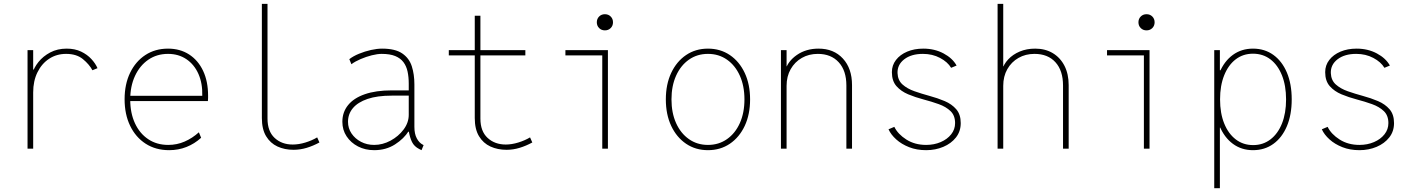

<svg xmlns="http://www.w3.org/2000/svg" viewBox="-20 -772 7352 997"><path d="M123 0V-511.7H152.3V-411.1H169.9L147.5 -388.7Q155.3 -419.4 179.4 -449.7Q203.6 -480 241 -499.8Q278.3 -519.5 326.2 -519.5Q368.7 -519.5 400.9 -504.2Q433.1 -488.8 454.6 -465.3Q476.1 -441.9 486.3 -418L460 -407.2Q443.4 -438 410.4 -465.1Q377.4 -492.2 323.2 -492.2Q273.9 -492.2 235.4 -467Q196.8 -441.9 174.6 -396.7Q152.3 -351.6 152.3 -292V0Z M858.4 7.8Q788.6 7.8 736.6 -25.6Q684.6 -59.1 655.8 -118.7Q627 -178.2 627 -256.8Q627 -334.5 655.5 -393.8Q684.1 -453.1 734.9 -486.3Q785.6 -519.5 852.5 -519.5Q915 -519.5 961.9 -489.3Q1008.8 -459 1034.7 -404.1Q1060.5 -349.1 1060.5 -275.4Q1060.5 -273.4 1060.5 -263.7Q1060.5 -253.9 1059.6 -247.1H650.4V-274.4H1030.3Q1032.2 -338.9 1010.5 -387.9Q988.8 -437 948 -464.6Q907.2 -492.2 852.5 -492.2Q794.4 -492.2 750.2 -461.9Q706.1 -431.6 681.2 -378.2Q656.2 -324.7 656.2 -254.9Q656.2 -185.1 680.7 -132.1Q705.1 -79.1 749.5 -49.3Q793.9 -19.5 853.5 -19.5Q898.9 -19.5 938.7 -36.9Q978.5 -54.2 1012.7 -85L1024.4 -56.6Q990.2 -25.4 948.2 -8.8Q906.2 7.8 858.4 7.8Z M1503.9 5.9Q1458 5.9 1420.9 -11.2Q1383.8 -28.3 1361.8 -64.7Q1339.8 -101.1 1339.8 -159.2V-752H1369.1V-156.2Q1369.1 -90.3 1406 -55.9Q1442.9 -21.5 1500 -21.5Q1531.7 -21.5 1565.9 -32Q1600.1 -42.5 1627 -58.6L1638.7 -32.2Q1606.4 -14.6 1572.8 -4.4Q1539.1 5.9 1503.9 5.9Z M1922.9 7.8Q1876.5 7.8 1839.1 -11.5Q1801.8 -30.8 1779.8 -64Q1757.8 -97.2 1757.8 -139.6Q1757.8 -189.5 1787.4 -226.1Q1816.9 -262.7 1874.3 -282.7Q1931.6 -302.7 2014.6 -302.7H2114.3V-275.4H2013.7Q1939 -275.4 1888.7 -258.3Q1838.4 -241.2 1812.7 -210.7Q1787.1 -180.2 1787.1 -139.6Q1787.1 -106 1805.4 -78.9Q1823.7 -51.8 1854.5 -35.6Q1885.3 -19.5 1922.9 -19.5Q1966.8 -19.5 2008.1 -41.7Q2049.3 -64 2075.9 -99.6Q2102.5 -135.3 2102.5 -175.8V-269.5V-274.4V-337.9Q2102.5 -372.1 2096.4 -400.4Q2090.3 -428.7 2075 -449.2Q2059.6 -469.7 2032.2 -481Q2004.9 -492.2 1961.9 -492.2Q1939.9 -492.2 1910.6 -484.9Q1881.3 -477.5 1852.8 -465.3Q1824.2 -453.1 1804.7 -438.5L1793.9 -464.8Q1814 -480.5 1844.2 -492.9Q1874.5 -505.4 1906.5 -512.5Q1938.5 -519.5 1963.9 -519.5Q2032.2 -519.5 2068.6 -494.6Q2105 -469.7 2118.4 -427.7Q2131.8 -385.7 2131.8 -334V-113.3Q2131.8 -76.7 2144.3 -53.5Q2156.7 -30.3 2175.8 -20.5L2179.7 -18.6L2168.9 7.8L2157.2 2Q2130.9 -11.2 2119.4 -34.7Q2107.9 -58.1 2102.5 -91.8L2106.4 -87.9H2094.7L2102.5 -91.8Q2077.6 -51.8 2031 -22Q1984.4 7.8 1922.9 7.8Z M2610.4 5.9Q2564 5.9 2526.6 -11.2Q2489.3 -28.3 2467.3 -64.7Q2445.3 -101.1 2445.3 -159.2V-690.4H2474.6V-156.2Q2474.6 -90.3 2512 -55.9Q2549.3 -21.5 2606.4 -21.5Q2637.2 -21.5 2671.4 -32Q2705.6 -42.5 2732.4 -58.6L2744.1 -32.2Q2711.9 -14.6 2678.5 -4.4Q2645 5.9 2610.4 5.9ZM2310.5 -484.4V-511.7H2708V-484.4Z M3107.4 0V-511.7H3136.7V0ZM2916 -484.4V-511.7H3136.7V-484.4ZM3121.1 -614.3Q3103 -614.3 3091.1 -626.2Q3079.1 -638.2 3079.1 -656.2Q3079.1 -674.3 3091.1 -686.3Q3103 -698.2 3121.1 -698.2Q3139.2 -698.2 3151.1 -686.3Q3163.1 -674.3 3163.1 -656.2Q3163.1 -638.2 3151.1 -626.2Q3139.2 -614.3 3121.1 -614.3Z M3656.2 7.8Q3591.8 7.8 3542.5 -25.6Q3493.2 -59.1 3465.3 -118.4Q3437.5 -177.7 3437.5 -255.9Q3437.5 -334 3465.3 -393.3Q3493.2 -452.6 3542.5 -486.1Q3591.8 -519.5 3656.2 -519.5Q3720.7 -519.5 3770 -486.1Q3819.3 -452.6 3847.2 -393.3Q3875 -334 3875 -255.9Q3875 -177.7 3847.2 -118.4Q3819.3 -59.1 3770 -25.6Q3720.7 7.8 3656.2 7.8ZM3656.2 -19.5Q3712.4 -19.5 3755.1 -49.6Q3797.9 -79.6 3821.8 -132.8Q3845.7 -186 3845.7 -255.9Q3845.7 -325.7 3821.8 -378.9Q3797.9 -432.1 3755.1 -462.2Q3712.4 -492.2 3656.2 -492.2Q3600.1 -492.2 3557.4 -462.2Q3514.6 -432.1 3490.7 -378.9Q3466.8 -325.7 3466.8 -255.9Q3466.8 -186 3490.7 -132.8Q3514.6 -79.6 3557.4 -49.6Q3600.1 -19.5 3656.2 -19.5Z M4035.2 0V-511.7H4064.5V-427.7H4079.1L4057.6 -406.2Q4070.8 -454.1 4118.2 -486.8Q4165.5 -519.5 4230.5 -519.5Q4309.6 -519.5 4356.9 -468Q4404.3 -416.5 4404.3 -330.1V0H4375V-328.1Q4375 -405.3 4335.2 -448.7Q4295.4 -492.2 4226.6 -492.2Q4180.2 -492.2 4143.6 -471.2Q4106.9 -450.2 4085.7 -412.8Q4064.5 -375.5 4064.5 -326.2V0Z M4789.1 7.8Q4740.2 7.8 4700.7 -7.8Q4661.1 -23.4 4633.8 -48.1Q4606.4 -72.8 4593.8 -100.6L4624 -113.3Q4642.6 -75.2 4686.5 -47.4Q4730.5 -19.5 4789.1 -19.5Q4830.6 -19.5 4864.7 -34.2Q4898.9 -48.8 4919.2 -74.5Q4939.5 -100.1 4939.5 -132.8Q4939.5 -172.4 4915.8 -195.1Q4892.1 -217.8 4854.7 -231.2Q4817.4 -244.6 4775.4 -255.6Q4733.4 -266.6 4696 -282.2Q4658.7 -297.9 4635 -324.7Q4611.3 -351.6 4611.3 -397.5Q4611.3 -433.1 4632.6 -460.7Q4653.8 -488.3 4690.7 -503.9Q4727.5 -519.5 4774.4 -519.5Q4833 -519.5 4879.6 -494.6Q4926.3 -469.7 4947.3 -431.6L4918.9 -419.9Q4900.9 -450.2 4861.3 -471.2Q4821.8 -492.2 4772.5 -492.2Q4711.9 -492.2 4675.5 -464.1Q4639.2 -436 4640.6 -392.6Q4642.1 -355 4666.5 -333.3Q4690.9 -311.5 4728.3 -298.3Q4765.6 -285.2 4807.1 -273.9Q4848.6 -262.7 4885.5 -247.1Q4922.4 -231.4 4945.6 -204.6Q4968.8 -177.7 4968.8 -132.8Q4968.8 -89.8 4944.1 -58.3Q4919.4 -26.9 4878.4 -9.5Q4837.4 7.8 4789.1 7.8Z M5160.2 0V-752H5189.5V-427.7H5204.1L5182.6 -406.2Q5191.4 -438 5215.3 -463.6Q5239.3 -489.3 5275.1 -504.4Q5311 -519.5 5355.5 -519.5Q5407.7 -519.5 5446.8 -496.1Q5485.8 -472.7 5507.6 -430.2Q5529.3 -387.7 5529.3 -330.1V0H5500V-328.1Q5500 -405.3 5460.7 -448.7Q5421.4 -492.2 5351.6 -492.2Q5305.2 -492.2 5268.6 -471.2Q5231.9 -450.2 5210.7 -412.8Q5189.5 -375.5 5189.5 -326.2V0Z M5919.9 0V-511.7H5949.2V0ZM5728.5 -484.4V-511.7H5949.2V-484.4ZM5933.6 -614.3Q5915.5 -614.3 5903.6 -626.2Q5891.6 -638.2 5891.6 -656.2Q5891.6 -674.3 5903.6 -686.3Q5915.5 -698.2 5933.6 -698.2Q5951.7 -698.2 5963.6 -686.3Q5975.6 -674.3 5975.6 -656.2Q5975.6 -638.2 5963.6 -626.2Q5951.7 -614.3 5933.6 -614.3Z M6285.2 205.1V-511.7H6314.5V-407.2H6328.1L6310.5 -365.2V-161.1L6326.2 -109.4H6314.5V205.1ZM6486.3 7.8Q6426.8 7.8 6382.1 -25.1Q6337.4 -58.1 6312.7 -117.7Q6288.1 -177.2 6288.1 -257.8Q6288.1 -336.9 6312.7 -395.8Q6337.4 -454.6 6382.1 -487.1Q6426.8 -519.5 6486.3 -519.5Q6546.9 -519.5 6592 -487.1Q6637.2 -454.6 6662.4 -395.3Q6687.5 -335.9 6687.5 -255.9Q6687.5 -175.8 6662.4 -116.5Q6637.2 -57.1 6592 -24.7Q6546.9 7.8 6486.3 7.8ZM6487.3 -18.6Q6538.6 -18.6 6577.1 -48.1Q6615.7 -77.6 6637 -130.9Q6658.2 -184.1 6658.2 -255.9Q6658.2 -327.6 6636.7 -381.1Q6615.2 -434.6 6576.7 -463.9Q6538.1 -493.2 6486.3 -493.2Q6435.1 -493.2 6396.7 -463.9Q6358.4 -434.6 6336.9 -381.1Q6315.4 -327.6 6315.4 -255.9Q6315.4 -184.1 6336.9 -130.9Q6358.4 -77.6 6397 -48.1Q6435.5 -18.6 6487.3 -18.6Z M7039.1 7.8Q6990.2 7.8 6950.7 -7.8Q6911.1 -23.4 6883.8 -48.1Q6856.4 -72.8 6843.8 -100.6L6874 -113.3Q6892.6 -75.2 6936.5 -47.4Q6980.5 -19.5 7039.1 -19.5Q7080.6 -19.5 7114.7 -34.2Q7148.9 -48.8 7169.2 -74.5Q7189.5 -100.1 7189.5 -132.8Q7189.5 -172.4 7165.8 -195.1Q7142.1 -217.8 7104.7 -231.2Q7067.4 -244.6 7025.4 -255.6Q6983.4 -266.6 6946 -282.2Q6908.7 -297.9 6885 -324.7Q6861.3 -351.6 6861.3 -397.5Q6861.3 -433.1 6882.6 -460.7Q6903.8 -488.3 6940.7 -503.9Q6977.5 -519.5 7024.4 -519.5Q7083 -519.5 7129.6 -494.6Q7176.3 -469.7 7197.3 -431.6L7168.9 -419.9Q7150.9 -450.2 7111.3 -471.2Q7071.8 -492.2 7022.5 -492.2Q6961.9 -492.2 6925.5 -464.1Q6889.2 -436 6890.6 -392.6Q6892.1 -355 6916.5 -333.3Q6940.9 -311.5 6978.3 -298.3Q7015.6 -285.2 7057.1 -273.9Q7098.6 -262.7 7135.5 -247.1Q7172.4 -231.4 7195.6 -204.6Q7218.8 -177.7 7218.8 -132.8Q7218.8 -89.8 7194.1 -58.3Q7169.4 -26.9 7128.4 -9.5Q7087.4 7.8 7039.1 7.8Z"/></svg>

Font: Reddit Mono ExtraLight
Style: Regular
Weight: 250
Monospace: yes
Designer: Stephen Hutchings
Foundry: Reddit
Version: Version 1.014